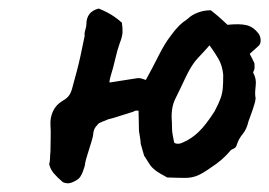

<svg xmlns="http://www.w3.org/2000/svg" viewBox="-20 -420 630 449"><path d="M127 6Q113 -6 105.5 -15Q98 -24 95 -36Q97 -43 97 -50Q97 -57 98 -66Q98 -82 98.5 -97.5Q99 -113 98 -128Q97 -145 104 -160Q111 -175 126 -184Q137 -190 142 -197.5Q147 -205 150 -218Q155 -236 159.5 -253Q164 -270 168.5 -290.5Q173 -311 178 -336Q177 -342 179.5 -350Q182 -358 182 -363Q182 -393 211 -400Q223 -395 231.5 -390.5Q240 -386 248 -380.5Q256 -375 265 -367Q267 -354 266.5 -344Q266 -334 260 -319Q254 -302 249.5 -282Q245 -262 239 -243Q238 -239 237 -235Q236 -231 236 -227L300 -237Q305 -238 310.5 -236.5Q316 -235 321 -233Q336 -260 350.5 -289Q365 -318 379 -336Q389 -350 398 -359Q407 -368 419 -376Q428 -385 442.5 -390.5Q457 -396 473 -396Q483 -388 486.5 -385Q490 -382 492.5 -380Q495 -378 498.5 -374.5Q502 -371 512 -362Q541 -365 557 -361Q573 -357 585 -341Q589 -335 589.5 -327Q590 -319 586 -314L564 -294Q567 -289 569.5 -283.5Q572 -278 575 -272Q576 -259 574 -255.5Q572 -252 572 -250Q580 -236 578 -220.5Q576 -205 577 -195Q579 -190 575 -176.5Q571 -163 566.5 -151Q562 -139 561 -136Q557 -118 547.5 -106.5Q538 -95 534 -82Q532 -75 527.5 -73Q523 -71 520 -69Q500 -45 473 -28Q455 -15 442 -9.5Q429 -4 413.5 -4Q398 -4 371 -5Q352 -15 343 -22Q334 -29 329.5 -36.5Q325 -44 317 -56Q314 -67 309 -84Q309 -90 307.5 -98Q306 -106 305 -114L304 -161Q297 -162 294 -160Q291 -158 286 -157Q270 -152 256 -147.5Q242 -143 233 -141Q223 -137 216 -134Q209 -131 208 -128Q199 -120 198 -107Q198 -102 193.5 -87.5Q189 -73 184.5 -58.5Q180 -44 179 -38Q179 -32 173.5 -18Q168 -4 161 0Q152 6 144 8Q136 10 127 6ZM408 -87Q427 -95 444 -111Q461 -127 482 -160Q492 -179 496 -190.5Q500 -202 501 -214Q502 -226 502 -245Q500 -267 490.5 -283Q481 -299 470 -314Q456 -298 442.5 -284Q429 -270 415 -241Q401 -211 390 -189Q379 -167 382 -134Q382 -114 383.5 -106.5Q385 -99 387 -88Q387 -85 393.5 -84Q400 -83 408 -87Z"/></svg>

Font: Caveat SemiBold
Style: Regular
Weight: 600
Designer: Pablo Impallari
Foundry: Pablo Impallari
Version: Version 2.000